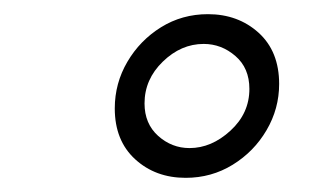

<svg xmlns="http://www.w3.org/2000/svg" viewBox="-20 -782 451 271"><path d="M242 -531Q199.5 -531 170.8 -557.2Q142 -583.5 142 -629Q142 -664.5 159.8 -694.8Q177.5 -725 207.2 -743.5Q237 -762 273.5 -762Q316 -762 345 -735.8Q374 -709.5 374 -663.5Q374 -628.5 356.2 -598.2Q338.5 -568 308.5 -549.5Q278.5 -531 242 -531ZM247.5 -573Q278.5 -573 305.2 -597.5Q332 -622 332 -656.5Q332 -686 312.2 -703Q292.5 -720 267.5 -720Q235.5 -720 209.8 -695Q184 -670 184 -636Q184 -607.5 203.2 -590.2Q222.5 -573 247.5 -573Z"/></svg>

Font: Mohave Light Light
Style: Italic
Weight: 300
Italic angle: -8°
Version: Version 2.003